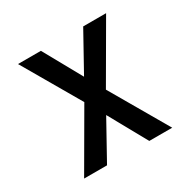

<svg xmlns="http://www.w3.org/2000/svg" viewBox="-124 -637 748 755"><g transform="rotate(-30 250.0 -260.0)"><path d="M50 0 201 -260 50 -520H154L250 -347L346 -520H450L299 -260L450 0H346L250 -173L154 0Z"/></g></svg>

Font: Iosevka SS04 Medium
Style: Regular
Weight: 500
Monospace: yes
Designer: Belleve Invis
Foundry: Belleve Invis
Version: Version 19.0.0; ttfautohint (v1.8.4)